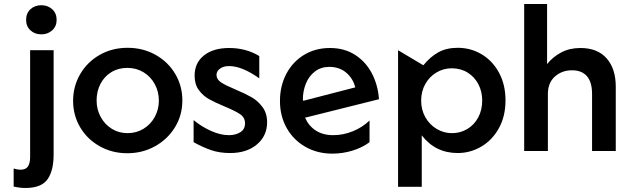

<svg xmlns="http://www.w3.org/2000/svg" viewBox="-20 -752 3142 956"><path d="M107 184Q185 184 216 141.5Q247 99 247 17V-502H130V30Q130 61 119 77Q108 93 82 93Q66 93 48 87V177Q80 184 107 184ZM110 -653Q110 -621 131.5 -601Q153 -581 186 -581Q218 -581 240 -601Q262 -621 262 -653Q262 -686 240 -706Q218 -726 186 -726Q153 -726 131.5 -706Q110 -686 110 -653Z M888 -252Q888 -324 852.5 -384Q817 -444 754.5 -479Q692 -514 615 -514Q538 -514 476 -478.5Q414 -443 379 -382.5Q344 -322 344 -250Q344 -178 379 -118.5Q414 -59 476 -24Q538 11 614 11Q689 11 751.5 -23.5Q814 -58 851 -118Q888 -178 888 -252ZM771 -251Q771 -208 751 -170.5Q731 -133 695 -111Q659 -89 615 -89Q572 -89 537 -110.5Q502 -132 481.5 -169.5Q461 -207 461 -252Q461 -297 480 -334Q499 -371 534 -392.5Q569 -414 614 -414Q659 -414 695 -392Q731 -370 751 -332.5Q771 -295 771 -251Z M1120 -79Q1078 -79 1031 -100Q984 -121 944 -154V-44Q991 -18 1032.5 -4Q1074 10 1126 10Q1209 10 1259.5 -33Q1310 -76 1310 -143Q1310 -188 1287 -219Q1264 -250 1232.5 -268Q1201 -286 1151 -307Q1103 -327 1080.5 -342Q1058 -357 1058 -379Q1058 -397 1075 -410Q1092 -423 1121 -423Q1185 -423 1271 -362V-473Q1205 -513 1121 -513Q1042 -513 995.5 -476Q949 -439 949 -375Q949 -332 970 -303.5Q991 -275 1020.5 -258.5Q1050 -242 1098 -222Q1151 -200 1175.5 -183.5Q1200 -167 1200 -138Q1200 -108 1176.5 -93.5Q1153 -79 1120 -79Z M1639 -79Q1588 -79 1552.5 -102Q1517 -125 1499 -166L1867 -258Q1862 -328 1832 -386Q1802 -444 1748.5 -478.5Q1695 -513 1623 -513Q1550 -513 1493.5 -478.5Q1437 -444 1405.5 -384Q1374 -324 1374 -249Q1374 -174 1407.5 -114.5Q1441 -55 1500.5 -21Q1560 13 1635 13Q1686 13 1735 -2Q1784 -17 1820 -44V-152Q1785 -118 1737 -98.5Q1689 -79 1639 -79ZM1620 -419Q1669 -419 1703 -391Q1737 -363 1749 -317L1490 -250L1488 -257Q1488 -298 1503 -335.5Q1518 -373 1548 -396Q1578 -419 1620 -419Z M2259 10Q2322 10 2377 -22.5Q2432 -55 2464.5 -114.5Q2497 -174 2497 -252Q2497 -330 2465 -389.5Q2433 -449 2378.5 -481.5Q2324 -514 2259 -514Q2203 -514 2162.5 -491.5Q2122 -469 2088 -427L1962 -502V178H2080V-78Q2148 10 2259 10ZM2381 -252Q2381 -204 2361 -167Q2341 -130 2306.5 -109.5Q2272 -89 2230 -89Q2190 -89 2154.5 -110Q2119 -131 2098 -168Q2077 -205 2077 -251Q2077 -297 2097.5 -333.5Q2118 -370 2153 -391Q2188 -412 2229 -412Q2274 -412 2308.5 -390.5Q2343 -369 2362 -332.5Q2381 -296 2381 -252Z M2870 -513Q2816 -513 2774.5 -491Q2733 -469 2704 -433V-732H2590V0H2708V-284Q2708 -340 2743 -371Q2778 -402 2828 -402Q2877 -402 2902.5 -372.5Q2928 -343 2928 -284V0H3046V-320Q3046 -410 3000.5 -461.5Q2955 -513 2870 -513Z"/></svg>

Font: Geom Medium
Style: Bold
Weight: 500
Version: Version 1.102